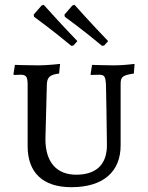

<svg xmlns="http://www.w3.org/2000/svg" viewBox="-20 -770 615 799"><path d="M277 -579 286 -581 302 -599C236 -667 162 -750 162 -750L153 -747L120 -709L122 -700C122 -700 198 -645 277 -579ZM405 -579 414 -581 430 -599C364 -667 290 -750 290 -750L281 -747L248 -709L250 -700C250 -700 326 -645 405 -579ZM277 9C408 9 482 -54 482 -165V-421C482 -451 491 -457 537 -464L540 -504C540 -504 493 -498 456 -498C425 -498 363 -500 363 -500L357 -461L358 -458L392 -459C415 -459 419 -452 421 -417C421 -417 425 -219 425 -166C425 -86 381 -43 297 -43C214 -43 169 -97 169 -191L175 -420C177 -449 187 -459 226 -464L230 -504C230 -504 176 -498 141 -498C106 -498 42 -500 42 -500L36 -461L38 -458C38 -458 56 -459 65 -459C89 -459 95 -451 95 -417V-162C95 -51 159 9 277 9Z"/></svg>

Font: Alegreya SC
Style: Regular
Weight: 400
Designer: Juan Pablo del Peral
Foundry: Huerta Tipografica
Version: Version 2.007;PS 002.007;hotconv 1.0.88;makeotf.lib2.5.64775